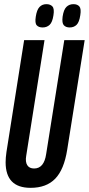

<svg xmlns="http://www.w3.org/2000/svg" viewBox="-20 -893 427 923"><path d="M127 10Q7 10 7 -113Q7 -134 11 -162L96 -700H194L106 -144Q101 -115 111 -99Q121 -83 144 -83Q192 -83 202 -153L289 -700H387L303 -173Q288 -78 245.5 -34Q203 10 127 10ZM315 -761Q297 -761 287 -771.5Q277 -782 281 -813Q286 -847 299.5 -860Q313 -873 333 -873Q352 -873 361.5 -862Q371 -851 366 -820Q361 -786 348 -773.5Q335 -761 315 -761ZM185 -761Q166 -761 156.5 -771.5Q147 -782 152 -813Q157 -846 170 -859.5Q183 -873 203 -873Q222 -873 232 -862Q242 -851 237 -820Q232 -786 218.5 -773.5Q205 -761 185 -761Z"/></svg>

Font: Georama ExtraCondensed SemiBold
Style: Italic
Weight: 600
Width: 2
Italic angle: -9°
Designer: Jean-Baptiste Levee
Foundry: Production Type
Version: Version 1.000